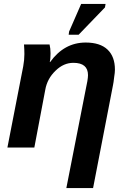

<svg xmlns="http://www.w3.org/2000/svg" viewBox="-20 -756 651 984"><path d="M569 -399Q569 -384 565 -360Q562 -332 559 -319L457 208H320L418 -291Q431 -349 431 -371Q431 -434 356 -434Q306 -434 265 -394Q222 -353 212 -296L156 0H18L99 -416Q105 -449 105 -479Q105 -502 103 -528H234Q239 -508 239 -483Q239 -453 235 -438H237Q309 -538 419 -538Q493 -538 531 -502Q569 -466 569 -399ZM383 -578H332L334 -594L396 -736H521L518 -718Z"/></svg>

Font: Libra Sans
Style: Bold Italic
Weight: 700
Italic angle: -12°
Foundry: Context Ltd
Version: Version 1.002